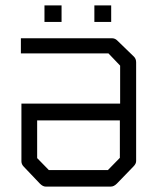

<svg xmlns="http://www.w3.org/2000/svg" viewBox="-20 -739 580 708"><path d="M144 -719H207V-658H144ZM328 -719H390V-658H328ZM423 -357V-497L380 -542H57V-598H392Q404 -598 412 -590L474 -530Q482 -522 482 -509V-145Q482 -135 472 -125L411 -62Q400 -51 389 -51H148Q138 -51 127 -62L68 -124Q59 -133 59 -144V-357ZM422 -295H117V-156L160 -112H378L422 -157Z"/></svg>

Font: ibm3270
Style: Regular
Weight: 400
Monospace: yes
Version: Version 2.0.3